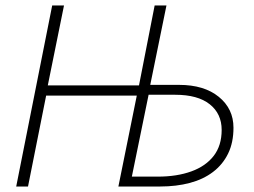

<svg xmlns="http://www.w3.org/2000/svg" viewBox="-20 -679 923 699"><path d="M39 0 170 -659H213L154 -368H486L543 -659H586L527 -370H632Q723 -370 776.5 -326.5Q830 -283 830 -214Q830 -160 810.5 -120Q791 -80 755.5 -53Q720 -26 671 -13Q622 0 563 0H411L478 -331H148L82 0ZM460 -36H555Q624 -36 676.5 -55Q729 -74 758 -111.5Q787 -149 787 -206Q787 -265 743.5 -299.5Q700 -334 618 -334H521Z"/></svg>

Font: Source Sans 3 Light
Style: Italic
Weight: 300
Italic angle: -11°
Designer: Paul D. Hunt
Foundry: Adobe
Version: Version 3.046;hotconv 1.0.118;makeotfexe 2.5.65603